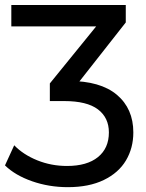

<svg xmlns="http://www.w3.org/2000/svg" viewBox="-40 -550 587 770"><path d="M-20 113.3 17 32.6Q53.1 70.1 109.4 92.9Q165.6 115.6 228.6 115.6Q309.1 115.6 352.9 80Q396.7 44.4 396.7 -18.9Q396.7 -78 352.7 -111.4Q308.7 -144.7 217.3 -144.7H159.9V-215.4L375.6 -481L387 -444H5.4V-529.9H464.4V-460L256.4 -195.3L202.1 -225.4H235.1Q362.9 -225.4 428.8 -169.8Q494.7 -114.1 494.7 -18.9Q494.7 43.6 465.2 93.3Q435.7 143 376.4 171.8Q317.1 200.6 232 200.6Q156.6 200.6 88.6 176.9Q20.6 153.1 -20 113.3Z"/></svg>

Font: iiserrat Thin
Style: Regular
Weight: 100
Designer: Akira Ohta
Foundry: Akira Ohta
Version: Version 1.200;Glyphs 3.3.1 (3343)